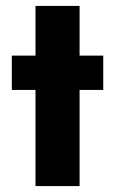

<svg xmlns="http://www.w3.org/2000/svg" viewBox="-20 -629 389 649"><path d="M249 -325V0H100V-325H20V-441H100V-609H249V-441H329V-325Z"/></svg>

Font: Puffins on Iceburgs(2)
Style: on-Iceburgs-Bold
Weight: 700
Version: Version 1.0